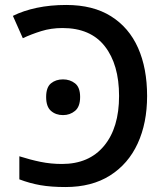

<svg xmlns="http://www.w3.org/2000/svg" viewBox="-20 -744 673 774"><path d="M244 10Q186 10 143 2.5Q100 -5 58 -21V-114Q102 -100 143.5 -91.5Q185 -83 230 -83Q339 -83 399.5 -156Q460 -229 460 -357Q460 -484 402.5 -557.5Q345 -631 232 -631Q186 -631 146 -618.5Q106 -606 72 -590L32 -680Q74 -701 128.5 -712.5Q183 -724 247 -724Q355 -724 427.5 -678.5Q500 -633 536.5 -551Q573 -469 573 -357Q573 -248 535 -165.5Q497 -83 423.5 -36.5Q350 10 244 10ZM166 -353Q166 -392 185.5 -408Q205 -424 234 -424Q262 -424 282.5 -408Q303 -392 303 -353Q303 -314 282.5 -297Q262 -280 234 -280Q205 -280 185.5 -297Q166 -314 166 -353Z"/></svg>

Font: Noto Sans Medium
Style: Regular
Weight: 500
Designer: Monotype Design Team
Foundry: Monotype Imaging Inc.
Version: Version 2.007